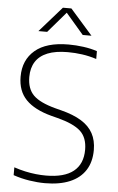

<svg xmlns="http://www.w3.org/2000/svg" viewBox="-62 -986 636 1038"><g transform="rotate(5 255.5 -467.0)"><path d="M222 9Q182 9 137 2Q92 -5 50 -19.5V-62Q81 -51.5 111 -45Q141 -38.5 169.2 -35.5Q197.5 -32.5 223.5 -32.5Q323 -32.5 373 -72.5Q423 -112.5 423 -190Q423 -256 385 -290.8Q347 -325.5 259 -348L226 -356.5Q133 -381 87 -428.2Q41 -475.5 41 -553.5Q41 -644 102.8 -696.5Q164.5 -749 285 -749Q324.5 -749 365.2 -743.5Q406 -738 440 -726.5V-684Q401.5 -696.5 362.5 -702Q323.5 -707.5 284 -707.5Q218 -707.5 174.5 -690Q131 -672.5 109.5 -638.5Q88 -604.5 88 -556Q88 -492 123 -457Q158 -422 242.5 -399.5L275.5 -391Q342.5 -374 385.5 -347.5Q428.5 -321 449.2 -282.8Q470 -244.5 470 -192.5Q470 -127.5 441 -82.5Q412 -37.5 356.5 -14.2Q301 9 222 9ZM115.5 -807 236.5 -944.5H282.5L403.5 -807H356L252.5 -927.5H266.5L163 -807Z"/></g></svg>

Font: Encode Sans SC Condensed Thin ExtraLight
Style: Regular
Weight: 250
Version: Version 3.002